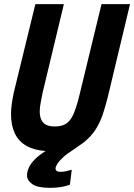

<svg xmlns="http://www.w3.org/2000/svg" viewBox="-20 -713 645 923"><path d="M221 190Q160 190 135 172Q110 154 110 131Q110 112 118.5 93Q127 74 146.5 54Q166 34 199 13Q143 9 106 -12.5Q69 -34 51 -72.5Q33 -111 33 -164Q33 -187 36.5 -212.5Q40 -238 46 -267L150 -693H287L185 -268Q180 -242 175.5 -219Q171 -196 171 -177Q171 -155 178 -138.5Q185 -122 201 -113.5Q217 -105 244 -105Q277 -105 298 -118.5Q319 -132 333.5 -165Q348 -198 362 -256L468 -693H605L498 -246Q486 -198 473 -160Q460 -122 439 -89.5Q418 -57 381 -27Q371 -20 360 -12.5Q349 -5 338 3Q303 25 283 43.5Q263 62 255 75.5Q247 89 247 97Q247 105 253 109Q259 113 272 113Q286 113 302 109Q318 105 325 103L316 175Q276 190 221 190Z"/></svg>

Font: Ubuntu Sans Mono
Style: Bold Italic
Weight: 700
Italic angle: -13.5°
Monospace: yes
Designer: Dalton Maag Ltd
Foundry: Dalton Maag Ltd
Version: Version 1.006